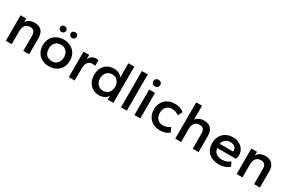

<svg xmlns="http://www.w3.org/2000/svg" viewBox="123 -1866 4575 3063"><g transform="rotate(30 2410.5 -335.0)"><path d="M392 0V-276Q392 -333 368.5 -359.5Q345 -386 297 -386Q241 -386 209.5 -348Q178 -310 178 -242V0H70V-470H174V-404Q195 -439 233.5 -459.5Q272 -480 328 -480Q409 -480 454.5 -434Q500 -388 500 -291V0Z M865 10Q810 10 764 -7.5Q718 -25 685 -57Q652 -89 633.5 -134Q615 -179 615 -235Q615 -290 633.5 -335.5Q652 -381 685 -413Q718 -445 764 -462.5Q810 -480 865 -480Q920 -480 966 -462.5Q1012 -445 1045 -413Q1078 -381 1096.5 -335.5Q1115 -290 1115 -235Q1115 -179 1096.5 -134Q1078 -89 1045 -57Q1012 -25 966 -7.5Q920 10 865 10ZM865 -84Q928 -84 966.5 -124.5Q1005 -165 1005 -235Q1005 -305 966.5 -345.5Q928 -386 865 -386Q802 -386 763.5 -345.5Q725 -305 725 -235Q725 -165 763.5 -124.5Q802 -84 865 -84ZM768 -566Q742 -566 727 -581.5Q712 -597 712 -620Q712 -643 727 -658Q742 -673 768 -673Q794 -673 809 -658Q824 -643 824 -620Q824 -597 809 -581.5Q794 -566 768 -566ZM962 -566Q936 -566 921 -581.5Q906 -597 906 -620Q906 -643 921 -658Q936 -673 962 -673Q988 -673 1003 -658Q1018 -643 1018 -620Q1018 -597 1003 -581.5Q988 -566 962 -566Z M1230 0V-470H1334V-391Q1353 -434 1386.5 -455Q1420 -476 1462 -476Q1475 -476 1486.5 -474.5Q1498 -473 1504 -470V-367Q1490 -370 1476.5 -372Q1463 -374 1449 -374Q1401 -374 1369.5 -336Q1338 -298 1338 -227V0Z M1786 10Q1738 10 1697 -7Q1656 -24 1625.5 -55.5Q1595 -87 1578 -132.5Q1561 -178 1561 -235Q1561 -292 1578 -337.5Q1595 -383 1625.5 -414.5Q1656 -446 1697 -463Q1738 -480 1786 -480Q1840 -480 1880 -460Q1920 -440 1943 -407V-668H2051V0H1948V-70Q1926 -34 1884.5 -12Q1843 10 1786 10ZM1810 -84Q1870 -84 1908.5 -124.5Q1947 -165 1947 -235Q1947 -305 1908.5 -345.5Q1870 -386 1810 -386Q1749 -386 1710.5 -345.5Q1672 -305 1672 -235Q1672 -165 1710.5 -124.5Q1749 -84 1810 -84Z M2191 0V-668H2299V0Z M2439 0V-470H2547V0ZM2493 -559Q2464 -559 2446.5 -576Q2429 -593 2429 -620Q2429 -647 2446.5 -663.5Q2464 -680 2493 -680Q2522 -680 2539.5 -663.5Q2557 -647 2557 -620Q2557 -593 2539.5 -576Q2522 -559 2493 -559Z M2912 10Q2857 10 2811 -7.5Q2765 -25 2732 -57Q2699 -89 2680.5 -134Q2662 -179 2662 -235Q2662 -290 2680.5 -335.5Q2699 -381 2732 -413Q2765 -445 2811 -462.5Q2857 -480 2912 -480Q2963 -480 3005 -465.5Q3047 -451 3081 -424L3042 -342Q2979 -386 2912 -386Q2849 -386 2810.5 -346Q2772 -306 2772 -235Q2772 -164 2810.5 -124Q2849 -84 2912 -84Q2979 -84 3042 -128L3081 -46Q3047 -19 3005 -4.5Q2963 10 2912 10Z M3513 0V-276Q3513 -333 3489.5 -359.5Q3466 -386 3418 -386Q3362 -386 3330.5 -348Q3299 -310 3299 -242V0H3191V-668H3299V-411Q3321 -443 3358.5 -461.5Q3396 -480 3449 -480Q3530 -480 3575.5 -434Q3621 -388 3621 -291V0Z M3991 10Q3937 10 3890.5 -6Q3844 -22 3809.5 -52.5Q3775 -83 3755.5 -129Q3736 -175 3736 -235Q3736 -291 3754.5 -336.5Q3773 -382 3805.5 -414Q3838 -446 3881.5 -463Q3925 -480 3976 -480Q4028 -480 4070.5 -464.5Q4113 -449 4143 -422Q4173 -395 4189.5 -357.5Q4206 -320 4206 -276Q4206 -259 4201.5 -238.5Q4197 -218 4189 -205H3846Q3853 -144 3894 -112.5Q3935 -81 4001 -81Q4046 -81 4081.5 -94.5Q4117 -108 4150 -132L4186 -54Q4105 10 3991 10ZM3979 -392Q3930 -392 3893.5 -363Q3857 -334 3846 -283H4094Q4096 -289 4096 -293Q4096 -337 4067 -364.5Q4038 -392 3979 -392Z M4643 0V-276Q4643 -333 4619.5 -359.5Q4596 -386 4548 -386Q4492 -386 4460.5 -348Q4429 -310 4429 -242V0H4321V-470H4425V-404Q4446 -439 4484.5 -459.5Q4523 -480 4579 -480Q4660 -480 4705.5 -434Q4751 -388 4751 -291V0Z"/></g></svg>

Font: Gantari SemiBold
Style: Regular
Weight: 600
Designer: Anugrah Pasau
Foundry: Lafontype
Version: Version 1.000; ttfautohint (v1.8.4)